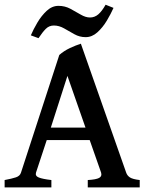

<svg xmlns="http://www.w3.org/2000/svg" viewBox="-20 -810 634 830"><path d="M182.1 -204.6 135.7 -64Q131.3 -49.3 147.7 -42.7Q164.1 -36.1 202.1 -31.7V0H0V-31.7Q31.7 -37.6 49.1 -43.5Q66.4 -49.3 70.8 -64L236.3 -572.3Q255.9 -589.8 282 -602.1Q308.1 -614.3 329.6 -621.1L525.4 -64Q529.8 -50.8 541.7 -43Q553.7 -35.2 584 -31.7V0H359.4V-31.7Q395 -33.7 408.4 -40.8Q421.9 -47.9 417 -64L367.7 -204.6ZM349.6 -258.3 271.5 -481.9 199.7 -258.3ZM470.7 -775.9Q459.5 -750.5 441.9 -720.9Q424.3 -691.4 401.1 -670.4Q377.9 -649.4 350.1 -649.4Q324.2 -649.4 301.5 -662.1Q278.8 -674.8 257.1 -687.3Q235.4 -699.7 212.9 -699.7Q192.4 -699.7 178 -685.3Q163.6 -670.9 146.5 -645L113.3 -657.2Q124 -682.6 141.6 -712.4Q159.2 -742.2 182.1 -763.4Q205.1 -784.7 232.9 -784.7Q260.7 -784.7 284.4 -772Q308.1 -759.3 329.1 -746.8Q350.1 -734.4 369.1 -734.4Q389.2 -734.4 405 -748Q420.9 -761.7 436.5 -789.6Z"/></svg>

Font: Namdhinggo SemiBold
Style: Regular
Weight: 600
Designer: Victor Gaultney
Foundry: SIL International
Version: Version 3.001